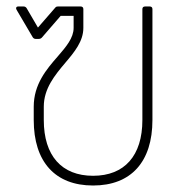

<svg xmlns="http://www.w3.org/2000/svg" viewBox="-20 -562 580 592"><path d="M427 -542C422 -542 419 -539 419 -534V-192C419 -82 364 -20 267 -20C170 -20 115 -82 115 -192V-233C115 -289 149 -330 181 -368C210 -402 237 -435 237 -476V-534C237 -539 234 -542 229 -542H160C156 -542 153 -542 150 -538L97 -477L62 -537C60 -540 57 -542 53 -542H36C30 -542 28 -537 31 -532L81 -447C83 -444 86 -442 90 -442H99C103 -442 106 -443 109 -446L167 -513H207V-476C207 -445 184 -418 158 -388C123 -348 84 -302 84 -233V-192C84 -63 150 10 267 10C384 10 450 -63 450 -192V-534C450 -539 447 -542 442 -542Z"/></svg>

Font: LINE Seed Sans TH Thin
Style: Regular
Weight: 250
Designer: Dalton Maag Ltd | Thai characters by Cadson Demak Co.,Ltd.
Foundry: Dalton Maag Ltd
Version: Version 1.003